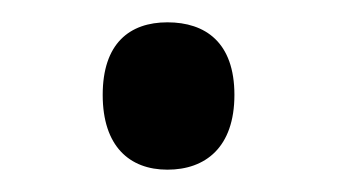

<svg xmlns="http://www.w3.org/2000/svg" viewBox="-20 -138 302 172"><path d="M72 -53C72 -7 96 14 130 14C164 14 190 -6 190 -53C190 -100 164 -118 130 -118C96 -118 72 -99 72 -53Z"/></svg>

Font: Noto Sans Gurmukhi SemiCondensed
Style: Regular
Weight: 400
Width: 4
Designer: Jelle Bosma - Monotype Design Team
Foundry: Monotype Imaging Inc.
Version: Version 2.004